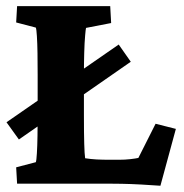

<svg xmlns="http://www.w3.org/2000/svg" viewBox="-20 -593 594 620"><path d="M498 6.8Q470.7 4.9 436.5 2.9Q402.3 1 372.6 0.5Q342.8 0 325.2 0H35.2L32.2 -52.7L95.7 -69.3Q97.7 -74.2 99.1 -98.1Q100.6 -122.1 101.1 -155.3Q101.6 -188.5 101.6 -221.7V-351.6Q101.6 -387.7 101.1 -420.9Q100.6 -454.1 99.1 -476.6Q97.7 -499 95.7 -503.9L32.2 -520.5L35.2 -573.2H335.9L338.9 -518.6L257.8 -502.9Q256.8 -500 254.9 -478Q252.9 -456.1 252 -422.9Q251 -389.6 251 -351.6V-221.7Q251 -162.1 252 -128.9Q252.9 -95.7 254.9 -82Q273.4 -79.1 292 -78.1Q310.5 -77.1 336.9 -77.1H364.3Q383.8 -77.1 400.9 -79.1Q418 -81.1 426.8 -83L482.4 -193.4L547.9 -176.8ZM41 -142.6 1 -198.2 363.3 -449.2 402.3 -393.6Z"/></svg>

Font: Crimson Pro ExtraBold
Style: Regular
Weight: 800
Designer: Jacques Le Bailly
Foundry: Baron von Fonthausen
Version: Version 1.003